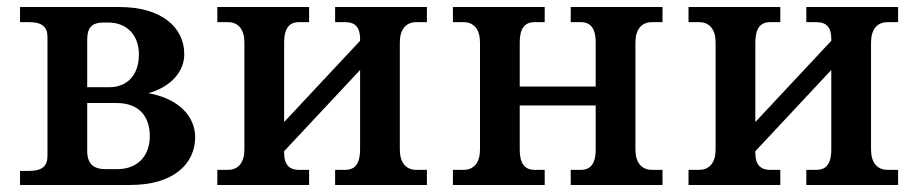

<svg xmlns="http://www.w3.org/2000/svg" viewBox="-20 -526 2611 546"><path d="M37 0H351C473 0 535 -60 535 -136C535 -193 491 -245 402 -261C466 -279 504 -322 504 -372C504 -447 441 -506 320 -506H37V-463H63C99 -463 115 -450 115 -421V-82C115 -53 99 -40 63 -40H37ZM228 -97V-233H312C377 -233 406 -193 406 -139C406 -84 373 -45 313 -45H280C245 -45 228 -61 228 -97ZM228 -278V-413C228 -446 240 -462 275 -462H287C343 -462 375 -424 375 -371C375 -317 346 -278 290 -278Z M788 -91V-96L1004 -327V-101C1004 -64 992 -43 962 -43H933V0H1194V-43H1164C1134 -43 1117 -64 1117 -101V-405C1117 -442 1134 -463 1164 -463H1194V-506H933V-463H962C992 -463 1004 -446 1004 -415V-410L788 -179V-405C788 -442 800 -463 830 -463H859V-506H598V-463H628C658 -463 675 -442 675 -405V-101C675 -64 658 -43 628 -43H598V0H859V-43H830C800 -43 788 -61 788 -91Z M1458 -101V-226H1674V-101C1674 -64 1662 -43 1632 -43H1603V0H1864V-43H1834C1804 -43 1787 -64 1787 -101V-405C1787 -442 1804 -463 1834 -463H1864V-506H1603V-463H1632C1662 -463 1674 -442 1674 -405V-280H1458V-405C1458 -442 1470 -463 1500 -463H1529V-506H1268V-463H1298C1328 -463 1345 -442 1345 -405V-101C1345 -64 1328 -43 1298 -43H1268V0H1529V-43H1500C1470 -43 1458 -64 1458 -101Z M2128 -91V-96L2344 -327V-101C2344 -64 2332 -43 2302 -43H2273V0H2534V-43H2504C2474 -43 2457 -64 2457 -101V-405C2457 -442 2474 -463 2504 -463H2534V-506H2273V-463H2302C2332 -463 2344 -446 2344 -415V-410L2128 -179V-405C2128 -442 2140 -463 2170 -463H2199V-506H1938V-463H1968C1998 -463 2015 -442 2015 -405V-101C2015 -64 1998 -43 1968 -43H1938V0H2199V-43H2170C2140 -43 2128 -61 2128 -91Z"/></svg>

Font: LT Superior Serif Semibold
Style: Regular
Weight: 600
Designer: Daniel Lyons
Foundry: LyonsType
Version: Version 2.120;FEAKit 1.0